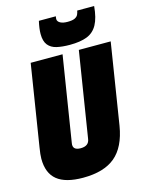

<svg xmlns="http://www.w3.org/2000/svg" viewBox="-135 -1001 839 1094"><g transform="rotate(-15 284.5 -454.5)"><path d="M217 10Q114 10 64 -30.5Q14 -71 14 -156Q14 -180 21 -222L97 -700H285L205 -198Q197 -156 247 -156Q296 -156 301 -198L381 -700H569L493 -222Q473 -101 406.5 -45.5Q340 10 217 10ZM340 -741Q295 -741 262.5 -748.5Q230 -756 212 -778.5Q194 -801 194 -844Q194 -876 204 -919H304Q303 -913 302.5 -909.5Q302 -906 302 -903Q302 -889 317.5 -880Q333 -871 361 -871Q390 -871 404 -878Q418 -885 423 -896Q428 -907 430 -919H530Q524 -850 502.5 -811Q481 -772 441.5 -756.5Q402 -741 340 -741Z"/></g></svg>

Font: Georama SemiCondensed Black
Style: Italic
Weight: 900
Width: 4
Italic angle: -9°
Designer: Jean-Baptiste Levee
Foundry: Production Type
Version: Version 1.000